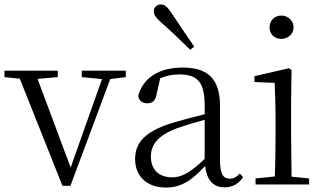

<svg xmlns="http://www.w3.org/2000/svg" viewBox="-28 -830 1454 864"><path d="M340 -483 431 -474 290 -76 141 -475 232 -483V-512H-8V-483L61 -476L253 6H289L468 -474L538 -483V-512H340Z M846 -620C813 -669 778 -719 746 -768C726 -799 713 -810 696 -810C680 -810 664 -799 664 -779C664 -763 675 -748 704 -723C744 -688 786 -647 828 -606ZM982 13C1017 13 1046 -2 1066 -33L1051 -49C1035 -32 1023 -26 1006 -26C977 -26 962 -45 962 -111V-354C962 -476 906 -526 794 -526C687 -526 615 -479 594 -398C598 -377 612 -365 634 -365C657 -365 672 -376 677 -407L693 -478C722 -490 750 -495 777 -495C857 -495 893 -466 893 -354V-316C848 -305 799 -292 755 -279C627 -241 580 -190 580 -114C580 -31 640 14 717 14C789 14 834 -18 895 -83C902 -23 929 13 982 13ZM893 -115C827 -52 789 -32 747 -32C689 -32 651 -64 651 -126C651 -179 683 -221 769 -253C806 -266 850 -279 893 -291Z M1238 -655C1267 -655 1293 -676 1293 -707C1293 -738 1267 -760 1238 -760C1208 -760 1185 -738 1185 -707C1185 -676 1208 -655 1238 -655ZM1208 0H1363V-27L1284 -35L1282 -227V-378L1284 -515L1272 -523L1117 -487V-461L1208 -457C1210 -407 1212 -352 1212 -285V-227C1212 -173 1211 -91 1209 -36L1122 -27V0Z"/></svg>

Font: Noto Serif JP Light
Style: Regular
Weight: 300
Designer: Ryoko NISHIZUKA 西塚涼子 (kana & ideographs); Frank Grießhammer (Latin, Greek & Cyrillic); Wenlong ZHANG 张文龙 (bopomofo); San
Foundry: Adobe
Version: Version 2.001;hotconv 1.1.0;makeotfexe 2.6.0